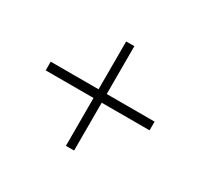

<svg xmlns="http://www.w3.org/2000/svg" viewBox="-97 -646 678 650"><g transform="rotate(30 242.0 -321.0)"><path d="M445 -338H258V-525H226V-338H39V-304H226V-117H258V-304H445Z"/></g></svg>

Font: Montserrat arm ExtraLight
Style: Regular
Weight: 275
Designer: Julieta Ulanovsky
Foundry: Julieta Ulanovsky
Version: Version 6.000;PS 006.000;hotconv 1.0.88;makeotf.lib2.5.64775